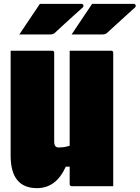

<svg xmlns="http://www.w3.org/2000/svg" viewBox="-20 -962 721 992"><path d="M186 -942H402Q408 -942 410.5 -935.5Q413 -929 408 -924Q381 -900 359 -880Q337 -860 314.5 -839.5Q292 -819 262 -791Q254 -784 239 -784H80Q107 -824 132.5 -862.5Q158 -901 186 -942ZM456 -942H672Q678 -942 680.5 -935.5Q683 -929 678 -924Q651 -900 629.5 -880Q608 -860 585 -839.5Q562 -819 532 -791Q524 -784 509 -784H350Q377 -824 402.5 -862.5Q428 -901 456 -942ZM171 10Q35 10 35 -158V-700H249Q260 -700 260 -689V-230Q260 -200 283 -200Q293 -200 307 -201.5Q321 -203 340 -209V-700H554Q565 -700 565 -689V0H351Q340 0 340 -11V-101H320Q294 -44 257 -17Q220 10 171 10Z"/></svg>

Font: Recursive Mn Lnr St XBk
Style: Regular
Weight: 1000
Monospace: yes
Version: Version 1.079;hotconv 1.0.112;makeotfexe 2.5.65598; ttfautoh